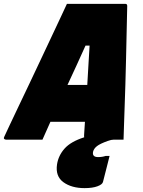

<svg xmlns="http://www.w3.org/2000/svg" viewBox="-69 -720 739 990"><path d="M150 0H-38Q-44 0 -47.5 -4Q-51 -8 -47 -15Q-38 -34 -19 -75Q0 -116 26.5 -171Q53 -226 82.5 -288.5Q112 -351 142 -414.5Q172 -478 198.5 -534.5Q225 -591 245.5 -634.5Q266 -678 276 -700H578Q587 -700 587 -689Q584 -555 581 -419.5Q578 -284 573 -150Q572 -114 570.5 -76.5Q569 -39 568 0H518Q505 0 486 7Q447 21 431 33.5Q415 46 411 62Q405 90 437 90Q458 90 476 84H496Q493 95 490 108Q487 121 480.5 145.5Q474 170 462 218Q459 231 433.5 240.5Q408 250 367 250Q300 250 258 219.5Q216 189 225 128Q232 82 264 46Q296 10 365 -12Q364 -19 365 -30Q367 -60 369 -92H191Q181 -69 170.5 -46Q160 -23 150 0ZM372 -485Q349 -434 326 -383.5Q303 -333 279 -282H381Q384 -339 387.5 -394Q391 -449 393 -485Z"/></svg>

Font: Recursive Sn Lnr St XBk
Style: Italic
Weight: 1000
Italic angle: -15°
Version: Version 1.079;hotconv 1.0.112;makeotfexe 2.5.65598; ttfautoh